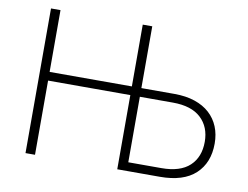

<svg xmlns="http://www.w3.org/2000/svg" viewBox="-76 -807 1182 915"><g transform="rotate(10 515.0 -350.0)"><path d="M544 -359H146V0H100V-700H146V-401H544V-700H590V-401H750Q806 -401 849 -386.5Q892 -372 921 -345.5Q950 -319 965 -282.5Q980 -246 980 -201Q980 -108 922 -54Q864 0 750 0H544ZM590 -359V-42H750Q841 -42 886.5 -84.5Q932 -127 932 -201Q932 -273 886 -316Q840 -359 750 -359Z"/></g></svg>

Font: Retni Sans Light
Style: Regular
Weight: 300
Designer: Vitaly Kuzmin
Foundry: ParaType Ltd.
Version: Version 1.00;March 2, 2019;FontCreator 11.5.0.2425 64-bit; t